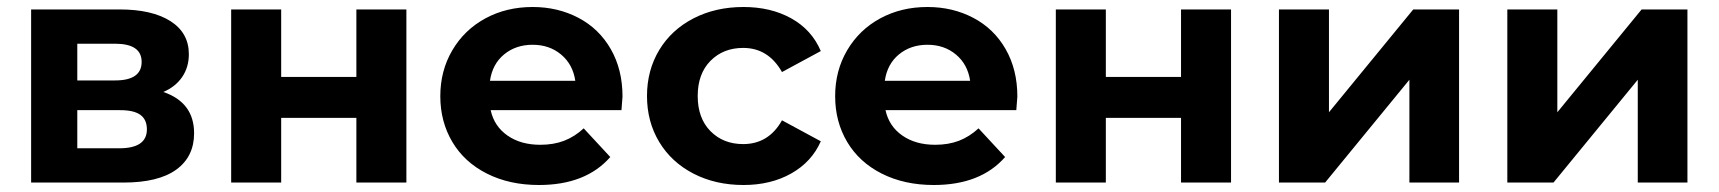

<svg xmlns="http://www.w3.org/2000/svg" viewBox="-20 -522 4914 549"><path d="M535 -141Q535 -74 484 -37Q433 0 333 0H69V-495H322Q415 -495 467.5 -461.5Q520 -428 520 -367Q520 -330 501 -302Q482 -274 447 -259Q535 -229 535 -141ZM201 -292H309Q385 -292 385 -345Q385 -397 309 -397H201ZM400 -152Q400 -180 381.5 -193.5Q363 -207 324 -207H201V-98H321Q400 -98 400 -152Z M641 -495H784V-302H999V-495H1142V0H999V-185H784V0H641Z M1757 -207H1383Q1393 -161 1431 -134.5Q1469 -108 1525 -108Q1563 -108 1593 -119.5Q1623 -131 1649 -155L1725 -73Q1655 7 1521 7Q1437 7 1372.5 -25.5Q1308 -58 1273.5 -116Q1239 -174 1239 -247Q1239 -320 1273.5 -378.5Q1308 -437 1368 -469.5Q1428 -502 1503 -502Q1575 -502 1634 -471Q1693 -440 1726.5 -381.5Q1760 -323 1760 -246Q1760 -243 1757 -207ZM1381 -291H1625Q1618 -338 1584.5 -366Q1551 -394 1503 -394Q1455 -394 1421.5 -366.5Q1388 -339 1381 -291Z M2106 -502Q2184 -502 2242.5 -469.5Q2301 -437 2327 -376L2216 -316Q2177 -385 2105 -385Q2048 -385 2011.5 -348Q1975 -311 1975 -247.5Q1975 -184 2011.5 -147Q2048 -110 2105 -110Q2178 -110 2216 -178L2327 -118Q2301 -59 2242.5 -26Q2184 7 2106 7Q2026 7 1963 -25.5Q1900 -58 1865 -116Q1830 -174 1830 -247.5Q1830 -321 1865 -379Q1900 -437 1963 -469.5Q2026 -502 2106 -502Z M2886 -207H2512Q2522 -161 2560 -134.5Q2598 -108 2654 -108Q2692 -108 2722 -119.5Q2752 -131 2778 -155L2854 -73Q2784 7 2650 7Q2566 7 2501.5 -25.5Q2437 -58 2402.5 -116Q2368 -174 2368 -247Q2368 -320 2402.5 -378.5Q2437 -437 2497 -469.5Q2557 -502 2632 -502Q2704 -502 2763 -471Q2822 -440 2855.5 -381.5Q2889 -323 2889 -246Q2889 -243 2886 -207ZM2510 -291H2754Q2747 -338 2713.5 -366Q2680 -394 2632 -394Q2584 -394 2550.5 -366.5Q2517 -339 2510 -291Z M2999 -495H3142V-302H3357V-495H3500V0H3357V-185H3142V0H2999Z M3637 -495H3780V-201L4021 -495H4152V0H4010V-294L3769 0H3637Z M4290 -495H4433V-201L4674 -495H4805V0H4663V-294L4422 0H4290Z"/></svg>

Font: Montserrat Ace
Style: Bold
Weight: 700
Designer: Julieta Ulanovsky
Foundry: Julieta Ulanovsky
Version: Version 1